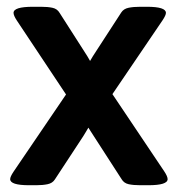

<svg xmlns="http://www.w3.org/2000/svg" viewBox="-20 -545 525 567"><path d="M66 2Q10 2 10 -16Q10 -23 20 -38L175 -266L30 -484Q20 -499 20 -507Q20 -525 77 -525H101Q121 -525 135 -522Q149 -519 156 -507L229 -393Q234 -385 238.5 -378Q243 -371 246 -365Q250 -372 254 -378.5Q258 -385 264 -394L338 -508Q345 -519 359.5 -522Q374 -525 394 -525H414Q470 -525 470 -507Q470 -500 460 -485L312 -267L465 -39Q475 -24 475 -16Q475 2 418 2H394Q374 2 360 -1Q346 -4 339 -16L257 -143Q252 -151 248 -157Q244 -163 241 -168Q238 -163 234.5 -157Q231 -151 226 -143L142 -15Q135 -4 120.5 -1Q106 2 87 2Z"/></svg>

Font: Asap SemiBold
Style: Regular
Weight: 600
Designer: Pablo Cosgaya
Foundry: Omnibus-Type
Version: Version 3.001; ttfautohint (v1.8.3)